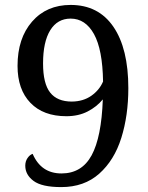

<svg xmlns="http://www.w3.org/2000/svg" viewBox="-20 -744 599 775"><path d="M82 -75.2Q82 -92.8 91.1 -106Q100.1 -119.1 111.8 -123Q146 -43.9 228 -43.9Q310.1 -43.9 349.9 -117.2Q389.6 -190.4 395 -342.8Q370.6 -313 333.5 -293.9Q296.4 -274.9 248 -274.9Q154.8 -274.9 102.8 -328.9Q50.8 -382.8 50.8 -478Q50.8 -589.4 109.4 -656.7Q168 -724.1 265.1 -724.1Q377.4 -724.1 437.7 -636Q498 -547.9 498 -388.2Q498 -277.8 469.7 -187.5Q441.4 -97.2 380.6 -43Q319.8 11.2 227.1 11.2Q148.9 11.2 115.5 -13.7Q82 -38.6 82 -75.2ZM396 -415Q394 -543.9 359.4 -606.4Q324.7 -668.9 265.1 -668.9Q211.9 -668.9 182.9 -622.1Q153.8 -575.2 153.8 -487.8Q153.8 -406.7 182.4 -370.4Q210.9 -334 270 -334Q315.9 -334.5 348.6 -357.4Q381.3 -380.4 396 -415Z"/></svg>

Font: Noto Serif Malayalam
Style: Regular
Weight: 400
Designer: Indian Type Foundry
Foundry: Monotype Imaging Inc.
Version: Version 1.01